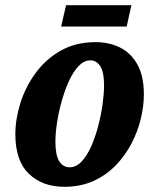

<svg xmlns="http://www.w3.org/2000/svg" viewBox="-20 -708 598 738"><path d="M227 10Q143 10 91 -40Q39 -90 39 -192Q39 -249 58 -310.5Q77 -372 115.5 -425.5Q154 -479 212 -512.5Q270 -546 348 -546Q399 -546 441 -525.5Q483 -505 508 -460.5Q533 -416 533 -345Q533 -301 521.5 -252.5Q510 -204 486 -157.5Q462 -111 425.5 -73Q389 -35 339.5 -12.5Q290 10 227 10ZM248 -65Q273 -65 294 -87.5Q315 -110 331 -146.5Q347 -183 358 -225.5Q369 -268 374.5 -309Q380 -350 380 -380Q380 -431 365.5 -453.5Q351 -476 327 -476Q303 -476 282.5 -454.5Q262 -433 246 -398.5Q230 -364 218 -322Q206 -280 199.5 -238.5Q193 -197 193 -163Q193 -112 207.5 -88.5Q222 -65 248 -65ZM215 -606 234 -688H485L467 -606Z"/></svg>

Font: Noto Serif Condensed ExtraBold
Style: Italic
Weight: 800
Width: 3
Italic angle: -12°
Designer: Monotype Design Team
Foundry: Monotype Imaging Inc.
Version: Version 2.014; ttfautohint (v1.8.4.7-5d5b)